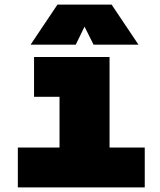

<svg xmlns="http://www.w3.org/2000/svg" viewBox="-20 -809 690 829"><path d="M57 -172H237V-391H127V-563H453V-172H605V0H57ZM228 -789H462L578 -616H384L345 -694L307 -616H112Z"/></svg>

Font: Azeret Mono Black
Style: Regular
Weight: 900
Designer: Martin Vácha
Foundry: Displaay
Version: Version 1.000; Glyphs 3.0.3, build 3074